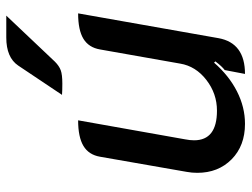

<svg xmlns="http://www.w3.org/2000/svg" viewBox="-112 -660 781 596"><g transform="rotate(-90 278.0 -361.5)"><path d="M458 -73Q443 9 347 9L359 -54Q370 -62 386 -83L382 -87Q342 -41 293 -16Q244 9 192 9Q124 9 82 -32.5Q40 -74 40 -139Q40 -156 43 -172L90 -441Q96 -476 123.5 -492.5Q151 -509 203 -509L144 -177Q141 -162 141 -149Q141 -78 233 -78Q286 -78 328.5 -111Q371 -144 379 -192L423 -441Q429 -476 456 -492.5Q483 -509 535 -509ZM373 -695Q398 -732 460 -732H528L385 -581Q372 -568 358.5 -563Q345 -558 317 -558Q296 -558 282 -559Z"/></g></svg>

Font: K2D Medium
Style: Italic
Weight: 500
Italic angle: -10°
Designer: Katatrad Aksorn Co.,Ltd.
Foundry: Cadson Demak Co.,Ltd.
Version: Version 1.000; ttfautohint (v1.6)